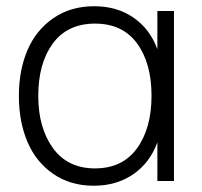

<svg xmlns="http://www.w3.org/2000/svg" viewBox="-20 -575 642 610"><path d="M277.8 15.1Q203.6 15.1 148.9 -22.7Q94.2 -60.5 67.1 -124.5Q40 -188.5 40 -270Q40 -351.6 67.1 -415.3Q94.2 -479 149.2 -517.1Q204.1 -555.2 279.3 -555.2Q351.6 -555.2 404.1 -519Q456.5 -482.9 480 -418.5V-540H532.7V0H480V-122.6Q456.1 -57.6 403.1 -21.2Q350.1 15.1 277.8 15.1ZM101.6 -270.5Q101.6 -168.5 148.4 -104.2Q195.3 -40 281.7 -40Q369.1 -40 415.3 -103.8Q461.4 -167.5 461.4 -271Q461.4 -374.5 415.3 -437.3Q369.1 -500 282.2 -500Q194.3 -500 147.9 -437Q101.6 -374 101.6 -270.5Z"/></svg>

Font: Manrope Light
Style: Regular
Weight: 300
Designer: Mikhail Sharanda
Foundry: Mikhail Sharanda
Version: Version 4.505;FEAKit 1.0